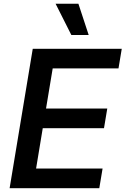

<svg xmlns="http://www.w3.org/2000/svg" viewBox="-20 -982 655 1002"><path d="M30.2 0H498.2L515.3 -102.3H168.3L203.1 -312.9H522.7L539.8 -415.5H220.2L255 -625H598.4L615.4 -727.3H150.9ZM270.2 -962.4 352.3 -799.4H442.8L389.2 -962.4Z"/></svg>

Font: Magic Ui Pro Semi Bold
Style: Italic
Weight: 600
Italic angle: -9.39999°
Designer: Stefan Endress, Andreas Faust
Version: Version 1.000;FEAKit 1.0